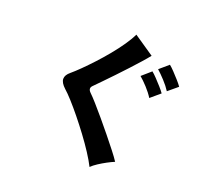

<svg xmlns="http://www.w3.org/2000/svg" viewBox="-153 -1008 1305 1257"><g transform="rotate(20 500.0 -379.5)"><path d="M596 80Q577 42 545.5 -6.5Q514 -55 476 -106Q438 -157 399.5 -204.5Q361 -252 327.5 -289Q294 -326 272 -345Q237 -377 237 -404Q237 -431 268 -456Q292 -476 326 -509.5Q360 -543 398.5 -584.5Q437 -626 474 -671Q511 -716 541 -759.5Q571 -803 588 -839L729 -743Q711 -720 682 -687.5Q653 -655 619 -618Q585 -581 550 -544.5Q515 -508 484.5 -476.5Q454 -445 433 -424Q412 -403 436 -379Q455 -361 486.5 -325.5Q518 -290 555 -246Q592 -202 628.5 -157Q665 -112 695.5 -73Q726 -34 742 -9Q720 0 692 15Q664 30 638 47Q612 64 596 80ZM809 -478Q790 -509 760 -541.5Q730 -574 706 -594L769 -649Q783 -638 803.5 -616.5Q824 -595 844 -572.5Q864 -550 875 -534ZM902 -559Q883 -589 853 -621.5Q823 -654 799 -675L862 -729Q876 -718 896.5 -696.5Q917 -675 937 -652.5Q957 -630 968 -614Z"/></g></svg>

Font: Zen Kaku Gothic New Black
Style: Regular
Weight: 900
Designer: Yoshimichi Ohira
Foundry: Positype
Version: Version 1.001